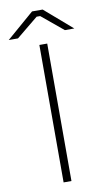

<svg xmlns="http://www.w3.org/2000/svg" viewBox="-136 -918 527 963"><g transform="rotate(-10 127.0 -436.0)"><path d="M-40 -751H7L118 -842H136L246 -751H294L154 -872H100ZM107 0H147V-700H107Z"/></g></svg>

Font: Fixel Display ExtraLight
Style: Regular
Weight: 200
Designer: AlfaBravo + MacPaw
Foundry: Kyrylo Tkachov, Marchela Mozhyna, Serhii Makarenko, Maria Weinstein, Zakhar Kryvoshyya
Version: Version 1.211